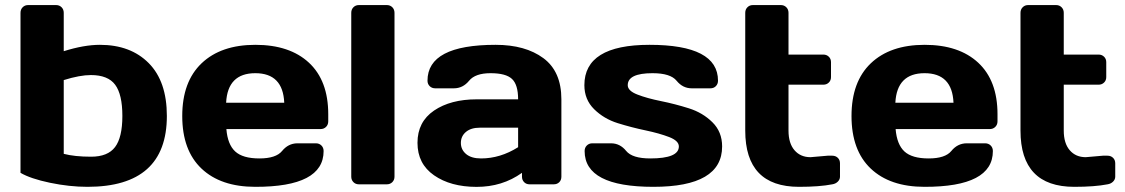

<svg xmlns="http://www.w3.org/2000/svg" viewBox="-20 -720 4396 750"><path d="M60.1 -669.9Q60.1 -683.1 68.6 -691.7Q77.1 -700.2 89.8 -700.2H199.2Q211.9 -700.2 220.5 -691.7Q229 -683.1 229 -669.9V-520Q308.1 -544.9 370.1 -544.9Q490.2 -544.9 561 -473.4Q631.8 -401.9 631.8 -267.1Q631.8 9.8 321.8 9.8Q251 9.8 175 -6.1Q99.1 -22 60.1 -44.9ZM229 -407.2V-119.1Q271 -107.9 335.9 -107.9Q400.9 -107.9 429.4 -145.5Q458 -183.1 458 -267.1Q458 -351.1 429.9 -388.9Q401.9 -426.8 335 -426.8Q292 -426.8 229 -407.2Z M1262.2 -273.9V-246.1Q1262.2 -232.9 1253.7 -224.4Q1245.1 -215.8 1231.9 -215.8H864.3Q869.1 -155.8 898.7 -128.4Q928.2 -101.1 993.2 -101.1Q1058.1 -101.1 1082 -130.4Q1106 -159.7 1141.1 -160.2H1213.9Q1227.1 -160.2 1235.6 -151.6Q1244.1 -143.1 1244.1 -129.9Q1244.1 10.3 977.1 9.8Q842.3 9.8 767.1 -61.5Q691.9 -132.8 691.9 -266.8Q691.9 -400.9 767.6 -472.9Q843.3 -544.9 977.5 -544.9Q1111.8 -544.9 1187 -474.9Q1262.2 -404.8 1262.2 -273.9ZM863.3 -318.8H1090.3Q1085.4 -434.1 977.3 -434.1Q869.1 -434.1 863.3 -318.8Z M1352.1 -29.8V-669.9Q1352.1 -683.1 1360.6 -691.7Q1369.1 -700.2 1381.8 -700.2H1491.2Q1503.9 -700.2 1512.5 -691.7Q1521 -683.1 1521 -669.9V-29.8Q1521 -17.1 1512.5 -8.5Q1503.9 0 1491.2 0H1381.8Q1369.1 0 1360.6 -8.5Q1352.1 -17.1 1352.1 -29.8Z M1842.3 -332H2003.9Q2003.9 -389.2 1980 -411.6Q1956.1 -434.1 1896.2 -434.1Q1836.4 -434.1 1812.3 -404.5Q1788.1 -375 1752.9 -375H1680.2Q1667 -375 1658.4 -383.5Q1649.9 -392.1 1649.9 -404.8Q1649.9 -544.9 1916 -544.9Q2032.2 -544.9 2102.5 -492.9Q2172.9 -440.9 2172.9 -332V-29.8Q2172.9 -16.6 2164.6 -8.3Q2156.2 0 2143.1 0H2048.8Q2035.6 0 2027.3 -8.5Q2019 -17.1 2019 -29.8V-44.9Q1941.9 10.3 1841.1 10Q1740.2 9.8 1675.5 -35.2Q1610.8 -80.1 1610.8 -162.1Q1610.8 -244.1 1675.5 -288.1Q1740.2 -332 1842.3 -332ZM1858.9 -101.1Q1934.1 -101.1 2003.9 -145V-221.2H1854Q1819.8 -221.2 1800 -204.6Q1780.3 -188 1780.3 -161.6Q1780.3 -135.3 1800.8 -118.2Q1821.3 -101.1 1858.9 -101.1Z M2262.7 -387.2Q2262.7 -544.9 2517.1 -544.9Q2784.7 -544.9 2784.7 -404.8Q2784.7 -392.1 2776.4 -383.5Q2768.1 -375 2754.9 -375H2682.1Q2647 -375 2623 -404.5Q2599.1 -434.1 2528.8 -434.1Q2432.1 -434.1 2432.1 -387.2Q2432.1 -365.2 2470 -350.6Q2507.8 -335.9 2562.3 -325Q2616.7 -314 2670.9 -296.9Q2725.1 -279.8 2762.9 -242.4Q2800.8 -205.1 2800.8 -147.9Q2800.8 9.8 2532.2 9.8Q2263.7 9.8 2263.7 -129.9Q2263.7 -143.1 2272.2 -151.6Q2280.8 -160.2 2293.9 -160.2H2366.7Q2401.9 -160.2 2425.8 -130.6Q2449.7 -101.1 2520 -101.1Q2631.8 -101.1 2631.8 -147.9Q2631.8 -169.9 2594 -184.6Q2556.2 -199.2 2501.5 -210.7Q2446.8 -222.2 2392.8 -239Q2338.9 -255.9 2300.8 -293.5Q2262.7 -331.1 2262.7 -387.2Z M3146 -106 3212.9 -111.8H3231Q3244.1 -111.8 3252.7 -103.5Q3261.2 -95.2 3261.2 -82V-29.8Q3261.2 -19 3252.7 -10.5Q3244.1 -2 3231 0Q3181.2 9.8 3101.1 9.8Q2891.1 9.8 2891.1 -210V-669.9Q2891.1 -683.1 2899.7 -691.7Q2908.2 -700.2 2920.9 -700.2H3030.3Q3043 -700.2 3051.5 -691.7Q3060.1 -683.1 3060.1 -669.9V-506.8H3196.3Q3209 -506.8 3217.5 -498.5Q3226.1 -490.2 3226.1 -477.1V-418.9Q3226.1 -405.8 3217.5 -397.5Q3209 -389.2 3196.3 -389.2H3060.1V-210Q3060.1 -160.2 3083.5 -133.1Q3106.9 -106 3146 -106Z M3876.5 -273.9V-246.1Q3876.5 -232.9 3867.9 -224.4Q3859.4 -215.8 3846.2 -215.8H3478.5Q3483.4 -155.8 3512.9 -128.4Q3542.5 -101.1 3607.4 -101.1Q3672.4 -101.1 3696.3 -130.4Q3720.2 -159.7 3755.4 -160.2H3828.1Q3841.3 -160.2 3849.9 -151.6Q3858.4 -143.1 3858.4 -129.9Q3858.4 10.3 3591.3 9.8Q3456.5 9.8 3381.3 -61.5Q3306.2 -132.8 3306.2 -266.8Q3306.2 -400.9 3381.8 -472.9Q3457.5 -544.9 3591.8 -544.9Q3726.1 -544.9 3801.3 -474.9Q3876.5 -404.8 3876.5 -273.9ZM3477.5 -318.8H3704.6Q3699.7 -434.1 3591.6 -434.1Q3483.4 -434.1 3477.5 -318.8Z M4221.2 -106 4288.1 -111.8H4306.2Q4319.3 -111.8 4327.9 -103.5Q4336.4 -95.2 4336.4 -82V-29.8Q4336.4 -19 4327.9 -10.5Q4319.3 -2 4306.2 0Q4256.3 9.8 4176.3 9.8Q3966.3 9.8 3966.3 -210V-669.9Q3966.3 -683.1 3974.9 -691.7Q3983.4 -700.2 3996.1 -700.2H4105.5Q4118.2 -700.2 4126.7 -691.7Q4135.3 -683.1 4135.3 -669.9V-506.8H4271.5Q4284.2 -506.8 4292.7 -498.5Q4301.3 -490.2 4301.3 -477.1V-418.9Q4301.3 -405.8 4292.7 -397.5Q4284.2 -389.2 4271.5 -389.2H4135.3V-210Q4135.3 -160.2 4158.7 -133.1Q4182.1 -106 4221.2 -106Z"/></svg>

Font: Days One
Style: Regular
Weight: 400
Designer: Alexander Kalachev, Alexey Maslov, Jovanny Lemonad
Foundry: Alexander Kalachev, Alexey Maslov, Jovanny Lemonad
Version: Version 1.002